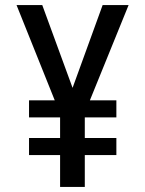

<svg xmlns="http://www.w3.org/2000/svg" viewBox="-20 -734 570 754"><path d="M216 0H313V-125H437V-192H313V-273H437V-340H333L485 -714H383L265 -389L146 -714H45L195 -340H94V-273H216V-192H94V-125H216Z"/></svg>

Font: Noto Sans Mono Condensed Medium
Style: Regular
Weight: 500
Width: 3
Designer: Monotype Design Team
Foundry: Monotype Imaging Inc.
Version: Version 2.014